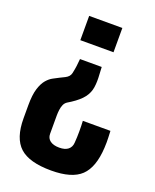

<svg xmlns="http://www.w3.org/2000/svg" viewBox="-150 -686 795 984"><g transform="rotate(20 248.0 -194.0)"><path d="M250.5 211.5Q130.5 211.5 78.5 164Q26.5 116.5 26.5 8.5Q26.5 -0.5 26.5 -12.2Q26.5 -24 26.5 -37Q26.5 -50 26.5 -63Q26.5 -120 37.2 -154Q48 -188 64 -206.5Q80 -225 97.8 -234.2Q115.5 -243.5 129 -250.5L155.5 -263.5Q178.5 -275 183 -295Q187.5 -315 190.5 -336.5L194.5 -376H313L315 -336.5Q318 -296 313.2 -265.2Q308.5 -234.5 288.8 -208.5Q269 -182.5 227.5 -155.5L209 -144Q197 -136.5 191.2 -123.2Q185.5 -110 183.5 -94Q181.5 -78 181.5 -63V36.5Q181.5 60.5 199.5 73.8Q217.5 87 249.5 87Q281 87 297.5 73.5Q314 60 315.5 36.5Q318 6 318 -26Q318 -58 316.5 -83.5H467Q468 -61.5 468.5 -47.8Q469 -34 469 -21.8Q469 -9.5 468 8.5Q462 117 412.5 164.2Q363 211.5 250.5 211.5ZM163 -467.5V-600H344V-467.5Z"/></g></svg>

Font: Big Shoulders Thin ExtraBold
Style: Regular
Weight: 800
Version: Version 2.002